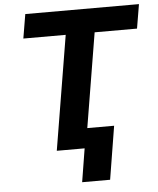

<svg xmlns="http://www.w3.org/2000/svg" viewBox="-60 -778 827 1005"><g transform="rotate(-5 354.0 -275.5)"><path d="M89.5 -600.5H312.1L212.7 0H359L330.6 175.4H477.6L523.1 -104.4H382.1L464.1 -600.5H686.8L708.1 -727.3H110.8Z"/></g></svg>

Font: Magic Ui Pro
Style: Bold Italic
Weight: 700
Italic angle: -9.39999°
Designer: Stefan Endress, Andreas Faust
Version: Version 1.000;FEAKit 1.0